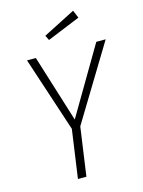

<svg xmlns="http://www.w3.org/2000/svg" viewBox="-129 -952 768 1028"><g transform="rotate(-15 254.5 -438.5)"><path d="M509 -684 257 -269 219 0H172L210 -268L73 -684H122L238 -312L457 -684ZM380 -877 398 -834 215 -759 202 -786Z"/></g></svg>

Font: Fira Sans Condensed ExtraLight
Style: Italic
Weight: 275
Width: 3
Italic angle: -8°
Designer: Carrois Corporate & Edenspiekermann AG
Foundry: Carrois Corporate GbR & Edenspiekermann AG
Version: Version 4.203